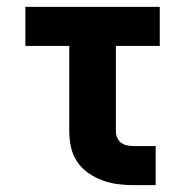

<svg xmlns="http://www.w3.org/2000/svg" viewBox="-20 -540 540 560"><path d="M370 0Q346 0 323 -3Q300 -6 278.5 -14Q257 -22 237.5 -35.5Q218 -49 205 -68.5Q192 -88 187 -111Q182 -134 182 -157V-406H54V-520H446V-406H318V-157Q318 -147 322 -138Q326 -129 333.5 -123.5Q341 -118 350.5 -116Q360 -114 370 -114H434V0Z"/></svg>

Font: Iosevka Curly Slab Heavy
Style: Regular
Weight: 900
Monospace: yes
Designer: Belleve Invis
Foundry: Belleve Invis
Version: Version 22.1.2; ttfautohint (v1.8.4)